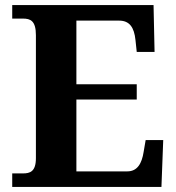

<svg xmlns="http://www.w3.org/2000/svg" viewBox="-20 -734 693 754"><path d="M28 0H614L621 -184H552L544 -137C537 -93 520 -61 480 -61H280V-343H517V-403H280V-653H448C489 -653 507 -626 512 -577L517 -530H587L583 -714H28V-661H70C99 -661 121 -653 121 -596V-113C121 -60 98 -53 70 -53H28Z"/></svg>

Font: Noto Serif NP Hmong
Style: Bold
Weight: 700
Designer: Dalton Maag Ltd
Foundry: Dalton Maag Ltd
Version: Version 1.001